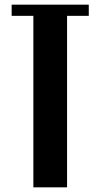

<svg xmlns="http://www.w3.org/2000/svg" viewBox="-20 -804 431 824"><path d="M123.2 -736H30V-784H361V-736H267.8V0H123.2Z"/></svg>

Font: Facade Sud
Style: Regular
Weight: 100
Designer: Éléonore Fines
Foundry: Velvetyne Type Foundry
Version: Version 1.001;Glyphs 3.2 (3202)